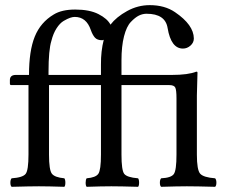

<svg xmlns="http://www.w3.org/2000/svg" viewBox="-20 -718 869 740"><path d="M379.9 -564.9Q377.9 -563 373 -563Q355 -563 345.9 -573Q336.9 -583 330.1 -602.1Q313 -652.8 268.1 -652.8Q260.3 -652.8 250.2 -649.4Q240.2 -646 225.6 -637.5Q210.9 -628.9 198 -608.9Q185.1 -588.9 178.2 -561Q167 -525.9 167 -440.9V-429.2H369.1V-469.2Q368.7 -521 379.9 -564.9ZM660.2 -122.1V-338.9Q660.2 -371.1 655.5 -380.6Q650.9 -390.1 631.8 -390.1H448.2V-122.1Q448.2 -62 458.7 -48.1Q469.2 -34.2 512.2 -30.8Q516.1 -25.9 516.1 -13.9Q516.1 -2 512.2 2Q444.3 0 409.2 0Q372.1 0 314 2Q310.1 -2 310.1 -13.9Q310.1 -25.9 314 -30.8Q349.1 -33.7 359.1 -48.3Q369.1 -63 369.1 -122.1V-390.1H168.9V-122.1Q168.9 -63 179.9 -48.6Q190.9 -34.2 228 -30.8Q231.9 -25.9 231.9 -13.9Q231.9 -2 228 2Q166 0 129.9 0Q96.7 0 24.9 2Q20 -2 20 -13.9Q20 -25.9 24.9 -30.8Q67.9 -33.7 78.9 -47.9Q89.8 -62 89.8 -122.1V-390.1H22.9Q18.1 -390.1 18.1 -396V-409.2Q18.1 -429.2 41 -429.2H91.8Q91.8 -522 114 -576.9Q136.2 -631.8 187 -662.1Q217.8 -681.2 270 -681.2Q325.2 -681.2 359.6 -663.6Q394 -646 405.8 -623Q428.7 -652.8 470 -675.5Q511.2 -698.2 557.1 -698.2Q615.2 -698.2 654.8 -670.9Q726.6 -622.1 727.1 -569.8Q727.1 -553.7 714.1 -542.2Q701.2 -530.8 685.1 -530.8Q639.2 -530.8 626 -609.9Q617.2 -665 544.9 -665Q529.8 -665 515.4 -658Q501 -650.9 484.4 -633.5Q467.8 -616.2 458 -578.1Q448.2 -540 448.2 -485.8V-429.2H642.1Q705.1 -429.2 736.8 -441.9Q740.7 -441.9 741.2 -439Q739.3 -379.9 738.8 -350.1V-122.1Q738.8 -63 751.5 -48.6Q764.2 -34.2 809.1 -30.8Q814 -25.9 814 -13.9Q814 -2 809.1 2Q737.3 0 700.2 0Q665 0 601.1 2Q596.2 -2 596.2 -13.9Q596.2 -25.9 601.1 -30.8Q640.1 -32.7 650.1 -47.4Q660.2 -62 660.2 -122.1Z"/></svg>

Font: Linux Libertine O
Style: Regular
Weight: 400
Designer: Philipp H. Poll
Foundry: Philipp H. Poll
Version: Version 5.3.0